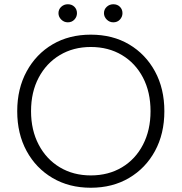

<svg xmlns="http://www.w3.org/2000/svg" viewBox="-20 -873 854 903"><path d="M407 10Q305 10 227 -36Q149 -82 105 -163Q61 -244 61 -350Q61 -456 105.5 -537.5Q150 -619 227.5 -664.5Q305 -710 407 -710Q510 -710 587.5 -664Q665 -618 709 -537Q753 -456 753 -350Q753 -244 709 -163Q665 -82 587 -36Q509 10 407 10ZM407 -48Q490 -48 553.5 -86Q617 -124 652.5 -192.5Q688 -261 688 -350Q688 -440 652.5 -508Q617 -576 553.5 -614Q490 -652 407 -652Q325 -652 261.5 -614Q198 -576 162 -508Q126 -440 126 -350Q126 -261 162 -192.5Q198 -124 261.5 -86Q325 -48 407 -48ZM299 -768Q281 -768 268 -781Q255 -794 255 -811Q255 -829 268 -841Q281 -853 299 -853Q318 -853 330 -841Q342 -829 342 -811Q342 -794 330 -781Q318 -768 299 -768ZM513 -768Q495 -768 482 -781Q469 -794 469 -811Q469 -829 482 -841Q495 -853 513 -853Q532 -853 544 -841Q556 -829 556 -811Q556 -794 544 -781Q532 -768 513 -768Z"/></svg>

Font: REM ExtraLight
Style: Regular
Weight: 250
Designer: Octavio Pardo
Foundry: Ashler Design
Version: Version 1.005;gftools[0.9.28]